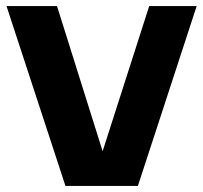

<svg xmlns="http://www.w3.org/2000/svg" viewBox="-20 -615 672 635"><path d="M196.5 0 1.5 -595H168.5L337 -59H301.5L473.5 -595H630.5L436 0Z"/></svg>

Font: Encode Sans SC Condensed Thin
Style: Bold
Weight: 700
Version: Version 3.002